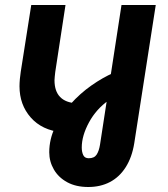

<svg xmlns="http://www.w3.org/2000/svg" viewBox="-20 -530 670 768"><path d="M333 218Q284 218 249 199Q214 180 195.5 148Q177 116 177 79Q177 27 200.5 -22Q224 -71 262 -113.5Q300 -156 345.5 -188Q391 -220 435 -239L415 -129Q365 -94 336 -40.5Q307 13 307 60Q307 78 313 90.5Q319 103 335 103Q357 103 366.5 88.5Q376 74 380 49L466 -510H603L517 43Q508 99 483 138.5Q458 178 420 198Q382 218 333 218ZM227 -1Q148 -9 103 -60Q58 -111 58 -185Q58 -198 59.5 -214.5Q61 -231 63 -243L105 -510H242L201 -242Q200 -232 199 -223.5Q198 -215 198 -209Q198 -165 220.5 -142Q243 -119 286 -117Z"/></svg>

Font: MuseoModerno Thin SemiBold
Style: Italic
Weight: 600
Italic angle: -9°
Version: Version 1.003